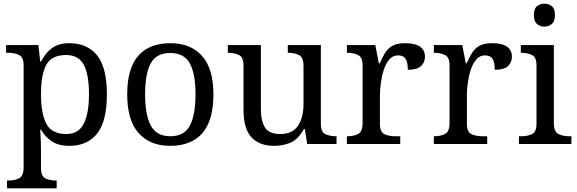

<svg xmlns="http://www.w3.org/2000/svg" viewBox="-20 -780 3128 1040"><path d="M18 240V198H26Q60 198 84 185.5Q108 173 108 126V-426Q108 -470 83.5 -482Q59 -494 26 -494H13V-536H188L198 -446H202Q225 -492 261 -519Q297 -546 355 -546Q454 -546 506.5 -479.5Q559 -413 559 -269Q559 -124 506.5 -57Q454 10 355 10Q297 10 260.5 -14.5Q224 -39 202 -78H198Q200 -49 201 -16.5Q202 16 202 35V131Q202 175 226.5 186.5Q251 198 284 198H287V240ZM339 -54Q405 -54 433.5 -109.5Q462 -165 462 -270Q462 -377 433.5 -429.5Q405 -482 338 -482Q260 -482 231 -429.5Q202 -377 202 -269Q202 -165 231 -109.5Q260 -54 339 -54Z M901 10Q793 10 731 -59Q669 -128 669 -269Q669 -409 728.5 -477.5Q788 -546 904 -546Q1012 -546 1074 -477.5Q1136 -409 1136 -269Q1136 -128 1076.5 -59Q1017 10 901 10ZM903 -42Q978 -42 1008.5 -99.5Q1039 -157 1039 -269Q1039 -381 1008 -437Q977 -493 902 -493Q827 -493 796.5 -437Q766 -381 766 -269Q766 -157 797 -99.5Q828 -42 903 -42Z M1464 10Q1385 10 1342 -36.5Q1299 -83 1299 -186V-426Q1299 -470 1274.5 -482Q1250 -494 1217 -494H1214V-536H1393V-191Q1393 -126 1415 -90Q1437 -54 1498 -54Q1564 -54 1594 -98.5Q1624 -143 1624 -216V-422Q1624 -469 1600 -481.5Q1576 -494 1542 -494H1539V-536H1718V-109Q1718 -65 1742.5 -53.5Q1767 -42 1800 -42H1803V0H1644L1631 -81H1626Q1595 -25 1554 -7.5Q1513 10 1464 10Z M1859 0V-42H1862Q1896 -42 1920 -54.5Q1944 -67 1944 -114V-426Q1944 -470 1919.5 -482Q1895 -494 1862 -494H1859V-536H2013L2032 -437H2037Q2050 -467 2065 -492Q2080 -517 2105 -531.5Q2130 -546 2174 -546Q2229 -546 2255.5 -527Q2282 -508 2282 -473Q2282 -442 2260.5 -422Q2239 -402 2189 -402Q2189 -443 2177 -461.5Q2165 -480 2136 -480Q2108 -480 2089 -458Q2070 -436 2059 -402Q2048 -368 2043 -331.5Q2038 -295 2038 -266V-109Q2038 -65 2062.5 -53.5Q2087 -42 2120 -42H2148V0Z M2330 0V-42H2333Q2367 -42 2391 -54.5Q2415 -67 2415 -114V-426Q2415 -470 2390.5 -482Q2366 -494 2333 -494H2330V-536H2484L2503 -437H2508Q2521 -467 2536 -492Q2551 -517 2576 -531.5Q2601 -546 2645 -546Q2700 -546 2726.5 -527Q2753 -508 2753 -473Q2753 -442 2731.5 -422Q2710 -402 2660 -402Q2660 -443 2648 -461.5Q2636 -480 2607 -480Q2579 -480 2560 -458Q2541 -436 2530 -402Q2519 -368 2514 -331.5Q2509 -295 2509 -266V-109Q2509 -65 2533.5 -53.5Q2558 -42 2591 -42H2619V0Z M2929 -636Q2905 -636 2888.5 -650Q2872 -664 2872 -698Q2872 -733 2888.5 -746.5Q2905 -760 2929 -760Q2952 -760 2969 -746.5Q2986 -733 2986 -698Q2986 -664 2969 -650Q2952 -636 2929 -636ZM2791 0V-42H2804Q2837 -42 2861.5 -53.5Q2886 -65 2886 -109V-426Q2886 -470 2861.5 -482Q2837 -494 2804 -494H2801V-536H2980V-114Q2980 -67 3004 -54.5Q3028 -42 3062 -42H3075V0Z"/></svg>

Font: Noto Serif Dives Akuru
Style: Regular
Weight: 400
Designer: Fernando Caro
Foundry: Fernando Caro
Version: Version 2.000; ttfautohint (v1.8.4.7-5d5b)